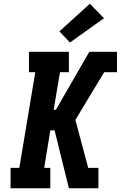

<svg xmlns="http://www.w3.org/2000/svg" viewBox="-20 -1014 650 1034"><path d="M37 0V-110H84L170 -625H136V-735H351V-625H303L269 -423H281L461 -735H580L570 -675L580 -735H610V-625H541L443 -463L386 -368L455 -110L462 -85L463 -82L469 -61L459 0H351L274 -312H251L218 -110H251V0ZM459 0 469 -60V-61L463 -82L462 -85L455 -110H510V0ZM357 -785 300 -845 464 -994 540 -916Z"/></svg>

Font: Iosevka Slab XBdEx
Style: Italic
Weight: 800
Width: 7
Italic angle: -9°
Monospace: yes
Designer: Belleve Invis
Foundry: Belleve Invis
Version: Version 11.1.1; ttfautohint (v1.8.3)